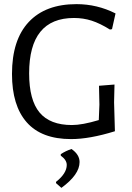

<svg xmlns="http://www.w3.org/2000/svg" viewBox="-20 -666 640 929"><path d="M539 -601C479.7 -631 416.7 -646 350 -646C250 -646 173 -617.2 119 -559.5C65 -501.8 38 -418 38 -308C38 -206 61.8 -128 109.5 -74C157.2 -20 228.7 7 324 7C384 7 454.7 -5.7 536 -31L532 -171L534 -257L459 -251L461 -160L458 -85C404.7 -69 361.3 -61 328 -61C257.3 -61 205.2 -81.2 171.5 -121.5C137.8 -161.8 121 -225 121 -311C121 -489.7 193.3 -579 338 -579C368 -579 396.5 -574.7 423.5 -566C450.5 -557.3 480 -543 512 -523L522 -525ZM365 118C365 94 352 73 326 55C307.3 61 290 69.3 274 80V87C293.3 101 303 116 303 132C303 159.3 285.7 186.7 251 214V220L277 243C335.7 200.3 365 158.7 365 118Z"/></svg>

Font: Alegreya Sans
Style: Regular
Weight: 400
Designer: Juan Pablo del Peral
Foundry: Huerta Tipografica
Version: Version 1.000;PS 001.000;hotconv 1.0.70;makeotf.lib2.5.58329